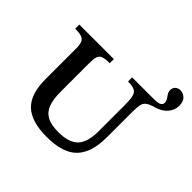

<svg xmlns="http://www.w3.org/2000/svg" viewBox="-197 -1031 1254 1254"><g transform="rotate(45 430.0 -404.0)"><path d="M391 13Q249 13 184 -49Q119 -111 119 -248V-531Q119 -566 111.5 -585Q104 -604 83.5 -611.5Q63 -619 23 -619V-657H342V-619Q301 -619 280.5 -611.5Q260 -604 253.5 -583.5Q247 -563 247 -526V-260Q247 -194 262.5 -150Q278 -106 316 -84.5Q354 -63 422 -63Q519 -63 562 -107Q605 -151 605 -254V-490Q605 -543 599 -570.5Q593 -598 573 -608.5Q553 -619 511 -619V-657H707Q755 -657 767 -667Q779 -677 779 -689Q779 -705 770.5 -718Q762 -731 753.5 -744.5Q745 -758 745 -775Q745 -795 759 -808Q773 -821 794 -821Q818 -821 839 -802.5Q860 -784 860 -743Q860 -703 832.5 -670.5Q805 -638 752 -623Q713 -612 696 -598Q679 -584 675 -559.5Q671 -535 671 -490V-263Q671 -122 605.5 -54.5Q540 13 391 13Z"/></g></svg>

Font: STIX Two Text SemiBold
Style: Regular
Weight: 600
Designer: Ross Mills, John Hudson & Paul Hanslow, Tiro Typeworks Ltd; with prior portions MicroPress Inc., and Coen Hoffman.
Foundry: Tiro Typeworks Ltd
Version: Version 2.13 b171